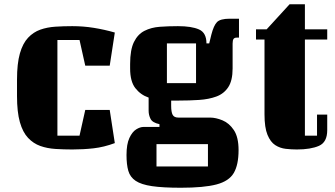

<svg xmlns="http://www.w3.org/2000/svg" viewBox="-20 -688 1574 903"><path d="M320 15Q279 15 240.5 12.5Q202 10 169.5 -1.5Q137 -13 112 -39.5Q87 -66 73.5 -113.5Q60 -161 60 -236V-314Q60 -389 73.5 -436.5Q87 -484 112 -510.5Q137 -537 169.5 -548.5Q202 -560 240.5 -562.5Q279 -565 320 -565Q372 -565 421.5 -557Q471 -549 520 -535L496 -379H381L354 -500H250V-50H354L381 -171H496L520 -15Q469 4 420.5 9.5Q372 15 320 15Z M575 41Q575 -10 588.5 -39Q602 -68 620.5 -79.5Q639 -91 655 -91H730V-104Q697 -111 688 -129Q679 -147 679 -167V-229Q641 -242 616.5 -273.5Q592 -305 592 -366V-387Q592 -454 610 -490.5Q628 -527 659.5 -543Q691 -559 731.5 -562Q772 -565 817 -565Q881 -565 916 -549.5Q951 -534 951 -484H964L974 -525Q985 -568 1000.5 -584Q1016 -600 1060 -600H1104V-511H1093Q1083 -511 1078.5 -505Q1074 -499 1074 -483V-366Q1074 -309 1053.5 -278Q1033 -247 997.5 -234Q962 -221 916.5 -218Q871 -215 821 -215H785V-191Q785 -161 792 -148Q799 -135 819 -135H968Q995 -135 1026.5 -122Q1058 -109 1080 -76Q1102 -43 1102 18Q1102 87 1079.5 125.5Q1057 164 998 179.5Q939 195 831 195Q746 195 695 187.5Q644 180 618 162.5Q592 145 583.5 115.5Q575 86 575 41ZM902 -297V-484H765V-297ZM958 -10H716V95H958Z M1184 -550H1234L1342 -668H1414V-550H1519V-502H1414V-50H1471V-149H1519V-76Q1519 -19 1480 -2Q1441 15 1376 15Q1351 15 1324 12Q1297 9 1274.5 -5.5Q1252 -20 1238 -54Q1224 -88 1224 -150V-502H1184Z"/></svg>

Font: Unlock
Style: Regular
Weight: 400
Designer: Eduardo Rodriguez Tunni
Foundry: Eduardo Rodriguez Tunni
Version: Version 1.003; ttfautohint (v1.8.4.7-5d5b);gftools[0.9.23]